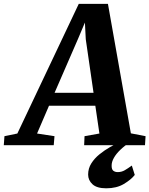

<svg xmlns="http://www.w3.org/2000/svg" viewBox="-96 -766 788 1013"><path d="M-76 0 -72.5 -47.5 -4.5 -61.5 319.5 -745.5H473.5L594.5 -62.5L672 -47.5L669 0H348L350 -47.5L428.5 -61.5L407 -208H162.5L99.5 -61.5L191.5 -47.5L187.5 0ZM192 -276.5H397.5L356.5 -559L352 -647L317 -564ZM464.5 227.5Q415 227.5 392 206.2Q369 185 369 155Q369 122.5 385.8 96Q402.5 69.5 428.8 48.2Q455 27 484.2 10.2Q513.5 -6.5 538.5 -19.5L565.5 -28L591 -16.5Q560.5 3.5 538.5 24.8Q516.5 46 504.8 67Q493 88 493 107Q492.5 127.5 501.8 134.8Q511 142 525 142Q545.5 142 562.2 132.2Q579 122.5 599.5 107.5L615 157Q595.5 182 557.2 204.8Q519 227.5 464.5 227.5Z"/></svg>

Font: Merriweather 24pt ExtraBold
Style: Italic
Weight: 800
Italic angle: -7.8°
Version: Version 2.101